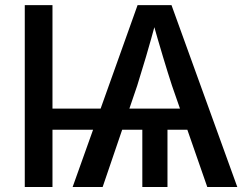

<svg xmlns="http://www.w3.org/2000/svg" viewBox="-20 -748 992 768"><path d="M189.9 -727.5V0H79.1V-727.5ZM649.9 -271.5V0H549.3V-271.5ZM270.5 0 530.3 -727.5H666L929.2 0H809.1L668 -405.3Q652.3 -453.1 632.1 -520.3Q611.8 -587.4 585.4 -681.2H608.9Q583.5 -586.9 563.7 -520Q543.9 -453.1 528.8 -405.3L390.6 0ZM147 -229V-313.5H788.1V-229Z"/></svg>

Font: Inter 16pt Medium
Style: Regular
Weight: 500
Version: Version 4.001;git-66647c0bb